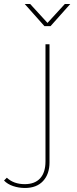

<svg xmlns="http://www.w3.org/2000/svg" viewBox="-106 -737 381 954"><path d="M-86 160 -72 146Q-38 178 17 178Q67 178 93.5 149Q120 120 120 65V-517H140V70Q140 128 108 162.5Q76 197 18 197Q-13 197 -41 187.5Q-69 178 -86 160ZM17 -717H44L132 -621H128L216 -717H243L145 -607H115Z"/></svg>

Font: iiserrat Thin
Style: Regular
Weight: 100
Designer: Akira Ohta
Foundry: Akira Ohta
Version: Version 1.200;Glyphs 3.3.1 (3343)